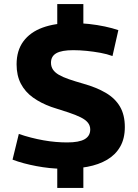

<svg xmlns="http://www.w3.org/2000/svg" viewBox="-20 -824 680 949"><path d="M289 10Q257 10 224.5 6.5Q192 3 160 -3Q128 -9 98 -17Q68 -25 42 -35L73 -162Q102 -152 133 -144Q164 -136 195 -130.5Q226 -125 255.5 -122.5Q285 -120 312 -120Q371 -120 398.5 -136Q426 -152 426 -184Q426 -203 414.5 -217.5Q403 -232 379 -244Q355 -256 319 -268Q283 -280 235 -295Q182 -314 143 -342Q104 -370 83 -410.5Q62 -451 62 -506Q62 -574 95.5 -619.5Q129 -665 190.5 -687.5Q252 -710 337 -710Q379 -710 420 -705.5Q461 -701 498.5 -693Q536 -685 565 -675L536 -547Q509 -557 476 -563Q443 -569 408.5 -572.5Q374 -576 342 -576Q285 -576 258.5 -561Q232 -546 232 -514Q232 -495 241.5 -480.5Q251 -466 270.5 -454.5Q290 -443 320.5 -432.5Q351 -422 393 -410Q457 -392 503 -365Q549 -338 573 -297Q597 -256 597 -196Q597 -139 574 -99Q551 -59 509.5 -34.5Q468 -10 411.5 0.5Q355 11 289 10ZM263 105V-6L392 -13V105ZM263 -687V-804H392V-695Z"/></svg>

Font: Georama ExtraCondensed Thin
Style: Bold
Weight: 700
Version: Version 1.001